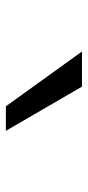

<svg xmlns="http://www.w3.org/2000/svg" viewBox="159 -1030 302 660"><g transform="rotate(90 310.0 -700.0)"><path d="M157 -830.8H277.8L429.7 -569.2H345.5Z"/></g></svg>

Font: Monaspace Neon Var ExtraLight
Style: Regular
Weight: 200
Designer: Riley Cran and the Lettermatic Team
Version: Version 1.200 (Monaspace Neon Var)